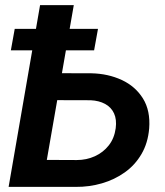

<svg xmlns="http://www.w3.org/2000/svg" viewBox="-20 -731 646 751"><path d="M178.2 -444.8 337.9 -444.3Q402.8 -442.9 456.1 -418.2Q509.3 -393.6 539.1 -345.9Q568.8 -298.3 563.5 -228.5Q558.6 -171.4 533.4 -128.4Q508.3 -85.4 468.3 -56.9Q428.2 -28.3 378.7 -13.9Q329.1 0.5 275.9 0H13.7L136.7 -710.9H268.6L163.1 -105.5L280.3 -105Q318.4 -105 351.1 -119.9Q383.8 -134.8 405.5 -162.4Q427.2 -189.9 432.6 -229.5Q437 -263.7 426 -287.6Q415 -311.5 391.1 -324.5Q367.2 -337.4 334.5 -338.9L159.7 -339.4ZM363.3 -618.2 348.1 -534.2H22.5L37.6 -618.2Z"/></svg>

Font: Roboto SemiBold
Style: Italic
Weight: 600
Designer: Christian Robertson
Foundry: Google
Version: Version 3.009; 2024